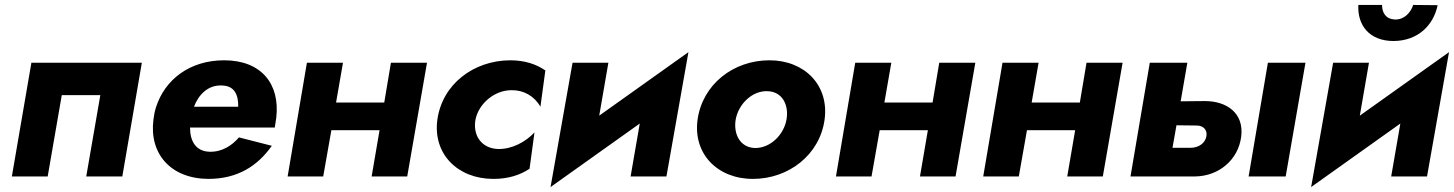

<svg xmlns="http://www.w3.org/2000/svg" viewBox="-20 -714 5884 777"><path d="M554 -460H107L28 0H173L230 -329H386L329 0H475Z M1080 -124 947 -158C919 -125 878 -98 827 -100C773 -102 749 -142 749 -198H1092C1094 -212 1096 -226 1098 -237C1114 -375 1037 -470 887 -470C749 -470 647 -393 611 -279C606 -263 603 -247 601 -230C583 -93 670 9 823 10C942 10 1023 -43 1080 -124ZM878 -368C930 -367 945 -329 944 -282H765C784 -332 823 -371 878 -368Z M1222 -460 1144 0H1288L1321 -187H1516L1484 0H1628L1708 -460H1562L1535 -299H1340L1368 -460Z M1904 -229C1917 -295 1981 -349 2050 -349C2099 -350 2143 -325 2167 -282L2187 -429C2150 -454 2105 -470 2044 -470C1896 -469 1770 -373 1750 -230C1731 -91 1832 10 1977 10C2038 10 2085 -6 2123 -31L2143 -178C2107 -140 2053 -110 1996 -111C1930 -113 1893 -164 1904 -229Z M2442 -460H2297L2208 43L2569 -214L2532 0H2677L2766 -503L2405 -246Z M2803 -230C2784 -92 2883 10 3027 10C3173 10 3298 -89 3317 -230C3336 -368 3237 -470 3094 -470C2947 -470 2823 -372 2803 -230ZM2957 -229C2968 -293 3024 -347 3085 -345C3146 -344 3173 -289 3163 -231C3152 -167 3096 -114 3035 -115C2975 -117 2948 -171 2957 -229Z M3441 -460 3363 0H3507L3540 -187H3735L3703 0H3847L3927 -460H3781L3754 -299H3559L3587 -460Z M4037 -460 3959 0H4103L4136 -187H4331L4299 0H4443L4523 -460H4377L4350 -299H4155L4183 -460Z M5111 -460 5033 0H5183L5263 -460ZM4633 -460 4555 0H4705H4817C4911 -1 4991 -66 5003 -161C5015 -256 4945 -305 4856 -305L4758 -304L4785 -460ZM4823 -206C4850 -206 4867 -188 4862 -162C4857 -134 4830 -116 4799 -116H4725L4741 -207Z M5477 -694C5473 -611 5522 -548 5620 -548C5719 -549 5781 -612 5798 -693L5699 -694C5689 -663 5663 -634 5625 -635C5588 -637 5573 -662 5573 -694ZM5520 -460H5375L5286 43L5647 -214L5610 0H5755L5844 -503L5483 -246Z"/></svg>

Font: Jost*
Style: Bold Italic
Weight: 700
Italic angle: -10°
Version: Version 3.7